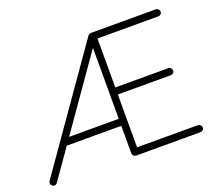

<svg xmlns="http://www.w3.org/2000/svg" viewBox="-117 -864 1166 1028"><g transform="rotate(-20 465.5 -349.5)"><path d="M168 -217H491L474 -201V-662L487 -640L45 -8Q39 1 28 1Q21 1 15 -5Q9 -11 9 -20Q9 -27 12 -31L474 -691Q478 -696 482.5 -698Q487 -700 492 -700H861Q869 -700 875 -694Q881 -688 881 -680Q881 -671 875 -665.5Q869 -660 861 -660H507L514 -670V-371L508 -381H816Q824 -381 830 -375Q836 -369 836 -361Q836 -352 830 -346.5Q824 -341 816 -341H506L514 -350V-30L508 -40H861Q869 -40 875 -34Q881 -28 881 -20Q881 -11 875 -5.5Q869 0 861 0H494Q486 0 480 -6Q474 -12 474 -20V-191L491 -177H129Z"/></g></svg>

Font: Quicksand Light Light
Style: Regular
Weight: 300
Version: Version 3.006